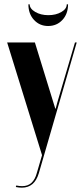

<svg xmlns="http://www.w3.org/2000/svg" viewBox="-20 -692 386 886"><path d="M141 -496 235 -191H237L245 -221L326 -496H334L159 108Q139 174 81 174Q68 174 53 171L55 164Q70 167 82 167Q109 167 125.5 151.5Q142 136 150 106L174 24L13 -496ZM288 -672H294Q294 -628 268 -600Q242 -572 202 -572Q163 -572 137 -600Q111 -628 111 -672H117Q117 -652 142.5 -637Q168 -622 203 -622Q238 -622 263 -636.5Q288 -651 288 -672Z"/></svg>

Font: Moniqa Black Display
Style: Regular
Weight: 900
Designer: Rajesh Rajput
Foundry: Rajesh Rajput
Version: Version 1.000